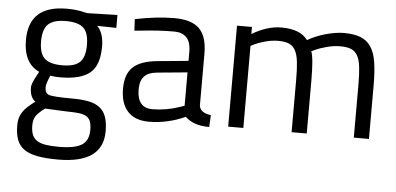

<svg xmlns="http://www.w3.org/2000/svg" viewBox="-51 -611 1952 947"><g transform="rotate(5 925.5 -137.5)"><path d="M265 235Q205 235 164 227.5Q123 220 97.5 202.5Q72 185 61 156Q50 127 50 84Q50 63 54.5 47.5Q59 32 68.5 17.5Q78 3 93 -10.5Q108 -24 129 -40Q101 -59 101 -109Q101 -126 126 -172L135 -188Q56 -224 56 -339Q56 -510 243 -510Q293 -510 332 -500L347 -497L495 -501V-437L400 -439Q433 -406 433 -339Q433 -245 386.5 -207.5Q340 -170 240 -170Q211 -170 191 -174Q173 -131 173 -117Q173 -86 192 -79Q213 -71 307 -71Q355 -71 389 -64.5Q423 -58 445 -41Q467 -24 477 4.5Q487 33 487 76Q487 235 265 235ZM131 -339Q131 -279 157.5 -254.5Q184 -230 245 -230Q306 -230 332 -255Q358 -280 358 -340Q358 -400 332 -424.5Q306 -449 245 -449Q184 -449 157.5 -424Q131 -399 131 -339ZM124 78Q124 105 131 123Q138 141 154 152Q170 163 196.5 167.5Q223 172 263 172Q343 172 377 150Q411 128 411 76Q411 51 405.5 35Q400 19 386 10Q372 1 348 -2Q324 -5 288 -5L180 -10Q147 14 135.5 32Q124 50 124 78Z M939 -349V-93Q942 -56 997 -49L994 10Q915 10 875 -30Q786 10 695 10Q626 10 590 -29Q554 -68 554 -141Q554 -214 591 -248.5Q628 -283 707 -291L864 -306V-349Q864 -400 842 -422Q820 -444 782 -444Q742 -444 700.5 -441.5Q659 -439 616 -434L585 -431L582 -488Q689 -510 777 -510Q862 -510 900.5 -471.5Q939 -433 939 -349ZM631 -145Q631 -53 707 -53Q774 -53 841 -76L864 -84V-249L716 -235Q671 -231 651 -209Q631 -187 631 -145Z M1162 -406V0H1087V-500H1161V-465Q1236 -510 1307 -510Q1400 -510 1437 -459Q1454 -469 1476 -478.5Q1498 -488 1522.5 -495Q1547 -502 1571 -506Q1595 -510 1615 -510Q1665 -510 1697.5 -497.5Q1730 -485 1749.5 -456.5Q1769 -428 1776.5 -380.5Q1784 -333 1784 -264V0H1709V-262Q1709 -314 1705 -349Q1701 -384 1689.5 -405Q1678 -426 1657.5 -434.5Q1637 -443 1604 -443Q1571 -443 1536 -433.5Q1501 -424 1482 -415L1463 -406Q1476 -374 1476 -260V0H1401V-258Q1401 -312 1397 -347.5Q1393 -383 1381.5 -404.5Q1370 -426 1349.5 -434.5Q1329 -443 1296 -443Q1264 -443 1230.5 -433.5Q1197 -424 1179 -415Z"/></g></svg>

Font: Sunflower Light
Style: Regular
Weight: 300
Designer: JIKJI
Foundry: JIKJI
Version: Version 1.00